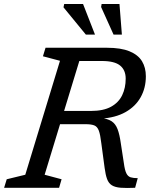

<svg xmlns="http://www.w3.org/2000/svg" viewBox="-40 -936 766 957"><path d="M413 -383Q475.5 -383 513.5 -404Q551.5 -425 569 -461.5Q586.5 -498 586.5 -544Q586.5 -586.5 558.8 -609.2Q531 -632 467.5 -632H312.5L333.5 -698H492.5Q563 -698 605.8 -680.2Q648.5 -662.5 667.8 -630.8Q687 -599 687 -556Q687 -497.5 661.2 -451.5Q635.5 -405.5 585.5 -377.2Q535.5 -349 462 -344.5V-348Q497 -344.5 516.5 -331.5Q536 -318.5 546 -292.2Q556 -266 562 -223L577.5 -122Q582 -88 589.8 -72.2Q597.5 -56.5 611.2 -52.2Q625 -48 646.5 -48L633.5 0Q589.5 2 561.5 -0.2Q533.5 -2.5 517.5 -12.5Q501.5 -22.5 493.8 -43.5Q486 -64.5 481.5 -99L465 -222Q460 -265 452.5 -285Q445 -305 429.8 -311Q414.5 -317 386 -317H217.5L237 -383ZM182.5 -65 267 -42.5 254.5 0H-19.5L-6.5 -42.5L86 -65L259 -633L174 -655.5L187 -698H375.5ZM433.5 -763.5H388L276.5 -899.5L280 -916H374ZM567.5 -763.5H526L464 -901L466.5 -916H555.5Z"/></svg>

Font: Newsreader 9pt
Style: Italic
Weight: 400
Italic angle: -17°
Designer: Hugues Gentile
Foundry: Production Type
Version: Version 1.003